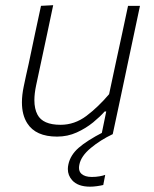

<svg xmlns="http://www.w3.org/2000/svg" viewBox="-20 -517 592 740"><path d="M200 9.5Q117.5 9.5 85 -42Q64.5 -74 64.5 -122.5Q64.5 -150.5 71.5 -184Q76 -205.5 80.2 -225Q84.5 -244.5 90.5 -271Q103.5 -334 114.8 -386.5Q126 -439 138 -494.5L185 -497Q173 -441 162 -388Q150.5 -334.5 137.5 -273.5L119 -187Q112.5 -156 112.5 -131Q112.5 -97.5 124.5 -75Q145 -36 213.5 -36Q267.5 -36 313 -70.2Q358.5 -104.5 400.5 -154L426 -273.5Q439 -333.5 450.5 -386.5Q461.5 -439 473.5 -494.5H519.5Q507.5 -439 496.5 -386Q485.5 -333 472 -270.5L461.5 -220.5Q448 -159 437.5 -107.5Q426.5 -56 414.5 0H371.5L389.5 -87.5H383.5Q366.5 -68 338.8 -45.2Q311 -22.5 275.8 -6.5Q240.5 9.5 200 9.5ZM327.5 202.5Q280 202.5 258 177.5Q241.5 159 241.5 134.5Q241.5 126 243.5 117Q251 81 282.8 53Q314.5 25 378.5 -8L381 -20.5L405.5 -22L414.5 0Q367 22.5 329.8 53.5Q292.5 84.5 286 117Q284.5 124 284.5 130Q284.5 144.5 294 153Q307.5 165 333.5 165Q350 165 363.8 162.5Q377.5 160 385.5 157L378 196Q368 198.5 353.5 200.5Q339 202.5 327.5 202.5Z"/></svg>

Font: Heraclito ExtraLight
Style: Italic
Weight: 200
Italic angle: -12°
Designer: Kostas Bartsokas (font) & Cristiano Sobral (main changes)
Foundry: Kostas Bartsokas (font) & Cristiano Sobral (main changes)
Version: Version 1.00;July 8, 2020;FontCreator 13.0.0.2655 64-bit